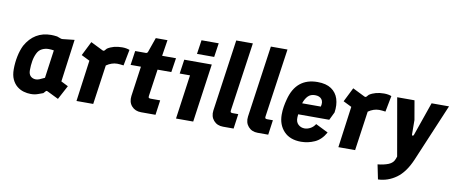

<svg xmlns="http://www.w3.org/2000/svg" viewBox="-78 -1093 3922 1649"><g transform="rotate(10 1882.5 -268.0)"><path d="M207 9Q177 9 145.5 0Q114 -9 87.5 -30.5Q61 -52 44.5 -87.5Q28 -123 28 -175Q28 -231 39 -286.5Q50 -342 72 -387Q147 -521 294 -521Q315 -521 346 -517L382 -504Q388 -502 398 -503L499 -514L449 -143L511 -112L446 10L346 -39Q336 -43 332 -37L314 -17Q289 -8 272.5 -2Q256 4 241.5 6.5Q227 9 207 9ZM230 -122Q243 -122 259 -128Q275 -134 305 -149L339 -394Q315 -398 294 -398Q263 -398 236 -384.5Q209 -371 195 -342Q179 -310 172.5 -272Q166 -234 166 -190Q166 -156 184 -139Q202 -122 230 -122Z M606 0 655 -360 582 -396 644 -520 751 -467Q762 -462 769 -470L785 -488Q837 -522 913 -522Q933 -522 949 -519Q965 -516 978 -511L951 -371Q936 -373 922 -374.5Q908 -376 896 -376Q847 -376 801 -344L752 0Z M1169 -1Q1117 -1 1086.5 -35.5Q1056 -70 1063 -124L1100 -386H1010L1028 -510H1121Q1133 -510 1138 -522L1183 -650H1285L1263 -510H1384L1365 -386H1245L1211 -151Q1209 -138 1214 -134Q1219 -130 1230 -130H1313L1295 -1Z M1555 -578 1573 -700H1723L1705 -578ZM1474 0 1528 -386H1438L1456 -510H1696L1624 0Z M1884 -1Q1832 -1 1801.5 -36Q1771 -71 1778 -124L1867 -750H2012L1926 -151Q1924 -138 1929 -134Q1934 -130 1945 -130H1994L1976 -1Z M2186 -1Q2134 -1 2103.5 -36Q2073 -71 2080 -124L2169 -750H2314L2228 -151Q2226 -138 2231 -134Q2236 -130 2247 -130H2296L2278 -1Z M2565 10Q2468 10 2415 -46.5Q2362 -103 2362 -192Q2362 -227 2367.5 -260.5Q2373 -294 2382 -327Q2432 -520 2618 -520Q2693 -520 2738 -489.5Q2783 -459 2799.5 -406.5Q2816 -354 2806 -288L2772 -218H2501Q2500 -205 2499 -191Q2497 -151 2520 -129.5Q2543 -108 2576 -108Q2599 -108 2624.5 -121Q2650 -134 2668 -162L2777 -108Q2740 -41 2683 -15.5Q2626 10 2565 10ZM2616 -405Q2577 -405 2554 -381Q2531 -357 2518 -317H2681Q2692 -359 2673.5 -382Q2655 -405 2616 -405Z M2890 0 2939 -360 2866 -396 2928 -520 3035 -467Q3046 -462 3053 -470L3069 -488Q3121 -522 3197 -522Q3217 -522 3233 -519Q3249 -516 3262 -511L3235 -371Q3220 -373 3206 -374.5Q3192 -376 3180 -376Q3131 -376 3085 -344L3036 0Z M3273 214 3247 87Q3300 82 3340.5 66Q3381 50 3394 12L3401 -8L3313 -510H3464L3493 -343L3494 -217Q3494 -208 3501 -208Q3508 -208 3511 -217L3613 -510H3765L3553 -8Q3504 107 3431.5 159Q3359 211 3273 214Z"/></g></svg>

Font: Finlandica
Style: Bold Italic
Weight: 700
Italic angle: -8°
Designer: Niklas Ekholm, Juho Hiilivirta, Jaakko Suomalainen
Foundry: Helsinki Type Studio
Version: Version 1.064; ttfautohint (v1.8.4.7-5d5b)